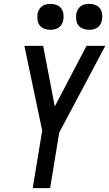

<svg xmlns="http://www.w3.org/2000/svg" viewBox="-20 -972 564 992"><path d="M149 0 198 -297 106 -735H203L263 -422L427 -735H524L286 -287L239 0ZM441 -818Q425 -818 409.5 -823.5Q394 -829 385 -841Q376 -853 374 -869Q372 -885 374 -901Q376 -912 382 -922.5Q388 -933 397.5 -940Q407 -947 418.5 -949.5Q430 -952 441 -952Q457 -952 472 -946.5Q487 -941 496 -929Q505 -917 507.5 -901Q510 -885 507 -869Q505 -858 499.5 -847.5Q494 -837 484 -830Q474 -823 463 -820.5Q452 -818 441 -818ZM241 -818Q225 -818 209.5 -823.5Q194 -829 185 -841Q176 -853 174 -869Q172 -885 174 -901Q176 -912 182 -922.5Q188 -933 197.5 -940Q207 -947 218.5 -949.5Q230 -952 241 -952Q257 -952 272 -946.5Q287 -941 296 -929Q305 -917 307.5 -901Q310 -885 307 -869Q305 -858 299.5 -847.5Q294 -837 284 -830Q274 -823 263 -820.5Q252 -818 241 -818Z"/></svg>

Font: Iosevka SS18 Medium
Style: Italic
Weight: 500
Italic angle: -9°
Monospace: yes
Designer: Belleve Invis
Foundry: Belleve Invis
Version: Version 25.1.1; ttfautohint (v1.8.4)